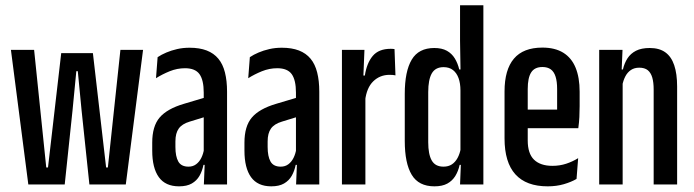

<svg xmlns="http://www.w3.org/2000/svg" viewBox="-20 -684 2572 712"><path d="M85 0 20.5 -499H106.5L151.5 -63H158L207 -487H324.5L373.5 -63H380L426.5 -499H510.5L446.5 0H311.5L282.5 -275L268.5 -420H263L249 -275L220 0Z M736 0 739.5 -86H735.5V-300.5V-340.5Q735.5 -387 719.8 -409Q704 -431 666 -431Q637 -431 609.2 -419.8Q581.5 -408.5 558.5 -394L564.5 -472Q578.5 -481.5 596.8 -489.2Q615 -497 636.8 -502Q658.5 -507 683 -507Q720 -507 746.5 -496.8Q773 -486.5 789.8 -466.2Q806.5 -446 814.2 -415.2Q822 -384.5 822 -344V0ZM644 7Q593.5 7 569 -27Q544.5 -61 544.5 -125.5V-155Q544.5 -216 572 -248.2Q599.5 -280.5 662 -299L746 -324L755 -255L683.5 -233Q655 -224.5 642.8 -207.2Q630.5 -190 630.5 -159.5V-139Q630.5 -104 641.2 -85Q652 -66 679 -66Q695.5 -66 707.2 -74.8Q719 -83.5 726.5 -98.5Q734 -113.5 737 -133L747.5 -72.5H734.5Q730 -50 719.8 -32Q709.5 -14 691.2 -3.5Q673 7 644 7Z M1078 0 1081.5 -86H1077.5V-300.5V-340.5Q1077.5 -387 1061.8 -409Q1046 -431 1008 -431Q979 -431 951.2 -419.8Q923.5 -408.5 900.5 -394L906.5 -472Q920.5 -481.5 938.8 -489.2Q957 -497 978.8 -502Q1000.5 -507 1025 -507Q1062 -507 1088.5 -496.8Q1115 -486.5 1131.8 -466.2Q1148.5 -446 1156.2 -415.2Q1164 -384.5 1164 -344V0ZM986 7Q935.5 7 911 -27Q886.5 -61 886.5 -125.5V-155Q886.5 -216 914 -248.2Q941.5 -280.5 1004 -299L1088 -324L1097 -255L1025.5 -233Q997 -224.5 984.8 -207.2Q972.5 -190 972.5 -159.5V-139Q972.5 -104 983.2 -85Q994 -66 1021 -66Q1037.5 -66 1049.2 -74.8Q1061 -83.5 1068.5 -98.5Q1076 -113.5 1079 -133L1089.5 -72.5H1076.5Q1072 -50 1061.8 -32Q1051.5 -14 1033.2 -3.5Q1015 7 986 7Z M1334 -311 1312.5 -404H1333Q1340 -450 1362.2 -476.5Q1384.5 -503 1428.5 -503Q1432.5 -503 1435.8 -502.8Q1439 -502.5 1443 -502L1446.5 -404.5Q1442.5 -405.5 1437 -406Q1431.5 -406.5 1424.5 -406.5Q1389 -406.5 1364.2 -382.5Q1339.5 -358.5 1334 -311ZM1248 0V-499H1331.5L1326.5 -377L1335 -360.5V0Z M1591 7Q1532.5 7 1506.8 -35.8Q1481 -78.5 1481 -161.5V-336Q1481 -419.5 1506.8 -462.8Q1532.5 -506 1590.5 -506Q1618.5 -506 1637 -495.8Q1655.5 -485.5 1666.5 -467.5Q1677.5 -449.5 1683 -426.5H1708.5L1687.5 -348.5Q1687.5 -375 1680.5 -394.2Q1673.5 -413.5 1659.8 -424.2Q1646 -435 1625 -435Q1594.5 -435 1581.2 -411.8Q1568 -388.5 1568 -342.5V-156.5Q1568 -112 1581 -89Q1594 -66 1624.5 -66Q1643 -66 1655.8 -74.5Q1668.5 -83 1676.8 -98.2Q1685 -113.5 1688.5 -132.5L1703 -72.5H1684.5Q1679.5 -49.5 1668.5 -31.5Q1657.5 -13.5 1638.8 -3.2Q1620 7 1591 7ZM1686 0 1689.5 -86H1687.5V-394L1688 -405L1686 -533V-664.5H1772.5V0Z M2011 7Q1931.5 7 1891.2 -37.5Q1851 -82 1851 -171V-345Q1851 -425.5 1885.8 -466.5Q1920.5 -507.5 1991.5 -507.5Q2038 -507.5 2068.8 -488.5Q2099.5 -469.5 2114.5 -433Q2129.5 -396.5 2129.5 -344V-290.5Q2129.5 -270 2128.5 -250Q2127.5 -230 2124.5 -208.5H2046Q2046 -253 2046 -287.8Q2046 -322.5 2046 -354Q2046 -382 2040.2 -400Q2034.5 -418 2022.5 -426.8Q2010.5 -435.5 1991.5 -435.5Q1962.5 -435.5 1949.8 -415.5Q1937 -395.5 1937 -354V-249.5V-234.5V-163Q1937 -139 1942.8 -121.2Q1948.5 -103.5 1960.2 -92Q1972 -80.5 1989 -74.8Q2006 -69 2028.5 -69Q2056 -69 2080 -77Q2104 -85 2124 -97.5L2118 -20.5Q2098.5 -9 2071 -1Q2043.5 7 2011 7ZM1905 -208.5V-277.5H2104.5V-208.5Z M2404 0V-352Q2404 -378.5 2398.8 -396.5Q2393.5 -414.5 2382 -423.8Q2370.5 -433 2350.5 -433Q2332.5 -433 2319.8 -424.5Q2307 -416 2299 -400.8Q2291 -385.5 2287.5 -366L2269 -426.5H2290Q2295.5 -450 2307 -467.8Q2318.5 -485.5 2338.5 -495.8Q2358.5 -506 2389.5 -506Q2425 -506 2447.2 -490Q2469.5 -474 2480.2 -442.2Q2491 -410.5 2491 -363V0ZM2202 0V-499H2288.5L2285 -416.5L2289 -413V0Z"/></svg>

Font: Anek Latin Condensed Medium
Style: Regular
Weight: 500
Width: 3
Designer: Yesha Goshar
Foundry: Ek Type
Version: Version 1.003